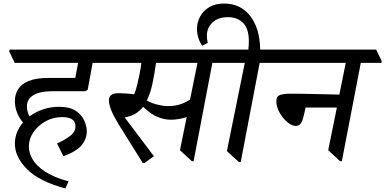

<svg xmlns="http://www.w3.org/2000/svg" viewBox="-20 -900 2175 1084"><path d="M367 124 349 164Q201 124 132.5 55Q64 -14 64 -89Q64 -122 76 -152.5Q88 -183 110 -208Q90 -231 77 -262.5Q64 -294 64 -331Q64 -366 82 -395.5Q100 -425 141.5 -442.5Q183 -460 253 -460H405L421 -545H63L32 -610L34 -620H588L619 -555L617 -545H503Q496 -507 488.5 -465.5Q481 -424 475 -393L461 -385H273Q206 -385 169 -363Q132 -341 132 -300Q132 -284 136 -269Q140 -254 147 -243Q180 -268 223 -282.5Q266 -297 313 -297Q374 -297 408 -274Q442 -251 456 -218.5Q470 -186 470 -158Q470 -116 441 -80.5Q412 -45 338 -18L302 -90Q343 -108 374.5 -131.5Q406 -155 406 -187Q406 -216 385 -227.5Q364 -239 332 -239Q281 -239 238 -215.5Q195 -192 169 -154Q143 -116 143 -72Q143 -37 164 -0.5Q185 36 234 68.5Q283 101 367 124Z M796 20H786L651 -196Q620 -247 607.5 -279Q595 -311 595 -334Q595 -354 608.5 -364Q622 -374 653 -374Q668 -374 694 -372Q720 -370 738 -368Q748 -393 755.5 -425.5Q763 -458 768 -482Q772 -504 774.5 -518.5Q777 -533 778 -545H595L564 -610L566 -620H1267L1298 -555L1296 -545H1179L1073 10H1063L996 -52L1034 -239Q988 -224 944 -224Q911 -224 872.5 -238.5Q834 -253 788 -297Q769 -273 744 -258Q719 -243 684 -237L849 -18ZM809 -333Q826 -321 862.5 -311Q899 -301 931 -301Q970 -301 1002 -312.5Q1034 -324 1053 -338L1095 -545H861Q852 -481 840.5 -427Q829 -373 809 -333Z M1339 15H1329L1261 -47L1362 -545H1274L1242 -610L1244 -620H1382Q1385 -644 1385 -666Q1385 -739 1352 -771Q1319 -803 1268 -803Q1210 -803 1179 -772.5Q1148 -742 1148 -698Q1148 -678 1153 -658L1122 -642Q1107 -662 1099.5 -687.5Q1092 -713 1092 -736Q1092 -774 1110 -807Q1128 -840 1162 -860Q1196 -880 1245 -880Q1338 -880 1392.5 -810Q1447 -740 1449 -620H1533L1565 -555L1563 -545H1446Z M2133 -545H2017L1910 10H1900L1833 -52L1882 -293H1705Q1694 -235 1683.5 -212Q1673 -189 1650 -189Q1627 -189 1601 -211.5Q1575 -234 1557.5 -266Q1540 -298 1540 -328Q1540 -357 1562 -364Q1584 -371 1615 -371Q1642 -371 1686.5 -370.5Q1731 -370 1785.5 -368.5Q1840 -367 1896 -366L1932 -545H1541L1510 -610L1512 -620H2104L2135 -555Z"/></svg>

Font: Tiro Devanagari Hindi
Style: Italic
Weight: 400
Italic angle: -11°
Designer: Devanagari: John Hudson & Fiona Ross, assisted by Paul Hanslow. Latin: John Hudson with Paul Hanslow, assisted by Kaja S
Foundry: Tiro Typeworks Ltd.
Version: Version 1.52